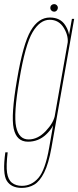

<svg xmlns="http://www.w3.org/2000/svg" viewBox="-53 -688 382 937"><path d="M53 229Q87 229 114 213Q141 197 162.5 154.2Q184 111.5 198 33.5L309 -596H298L281.5 -504L187 32.5Q168 141.5 134.5 180.2Q101 219 54 219Q24.5 219 5.5 204Q-13.5 189 -18.5 155Q-23.5 121 -15.5 55.5H-27Q-41.5 160 -19.8 194.5Q2 229 53 229ZM83.5 3.5Q134.5 3.5 171.8 -31.5Q209 -66.5 216 -105L215.5 -127.5Q209 -89 170.2 -48.2Q131.5 -7.5 86.5 -7.5Q39 -7.5 25.8 -68.5Q12.5 -129.5 41.5 -299Q70 -470 106 -530.8Q142 -591.5 189.5 -591.5Q234.5 -591.5 258.8 -551.2Q283 -511 276.5 -472.5L283.5 -493Q289.5 -527 265.5 -564.8Q241.5 -602.5 190.5 -602.5Q134.5 -602.5 97 -538.2Q59.5 -474 30 -299Q0 -125 13.8 -60.8Q27.5 3.5 83.5 3.5ZM211 -631Q219 -631 224.2 -637Q229.5 -643 229.5 -650Q229.5 -657.5 224 -662.8Q218.5 -668 211.5 -668Q203.5 -668 198 -662.8Q192.5 -657.5 192.5 -650Q192.5 -642 198 -636.5Q203.5 -631 211 -631Z"/></svg>

Font: Anybody Thin Condensed
Style: Italic
Weight: 100
Width: 3
Italic angle: -10°
Version: Version 1.113;gftools[0.9.25]